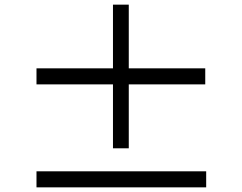

<svg xmlns="http://www.w3.org/2000/svg" viewBox="-20 -824 1040 826"><path d="M863 -461V-530H534V-804H466V-530H137V-461H466V-186H534V-461ZM867 -87H137V-18H867Z"/></svg>

Font: ChiuKong Gothic CL
Style: Regular
Weight: 400
Designer: Ryoko NISHIZUKA 西塚涼子 (kana, bopomofo & ideographs); Paul D. Hunt (Latin, Greek & Cyrillic); Sandoll Communications 산돌커뮤니
Foundry: Adobe
Version: Version 1.300